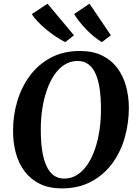

<svg xmlns="http://www.w3.org/2000/svg" viewBox="-20 -1036 761 1066"><path d="M323.5 10Q252.5 10 201.2 -15.2Q150 -40.5 117 -84.2Q84 -128 68.2 -185.5Q52.5 -243 52.5 -307.5Q52 -394 75.8 -473.8Q99.5 -553.5 146.5 -616.5Q193.5 -679.5 263 -716.2Q332.5 -753 424 -753Q495.5 -753 547 -727.8Q598.5 -702.5 631.2 -658.5Q664 -614.5 679.5 -558Q695 -501.5 695.5 -439Q695.5 -351.5 672.2 -270.8Q649 -190 602 -127Q555 -64 485.2 -27Q415.5 10 323.5 10ZM336 -44.5Q376 -44.5 408.2 -65Q440.5 -85.5 465.5 -122.2Q490.5 -159 507.2 -208Q524 -257 532.5 -314.2Q541 -371.5 540.5 -433Q540.5 -495.5 533 -544.8Q525.5 -594 510 -628Q494.5 -662 470 -679.8Q445.5 -697.5 411 -697.5Q371.5 -697.5 339 -677.2Q306.5 -657 281.8 -620.5Q257 -584 240 -535.2Q223 -486.5 214.5 -430Q206 -373.5 206.5 -313Q206.5 -249.5 214.2 -199.5Q222 -149.5 237.8 -115Q253.5 -80.5 278 -62.5Q302.5 -44.5 336 -44.5ZM595.5 -840 545.5 -802Q521.5 -817 499 -835.5Q476.5 -854 456.8 -874.8Q437 -895.5 420.5 -916.5Q404 -937.5 391.5 -958L477 -1015.5ZM390.5 -840 342.5 -802Q317 -814.5 289.8 -832.8Q262.5 -851 236.8 -872.2Q211 -893.5 190 -915.5Q169 -937.5 156.5 -957.5L244 -1015.5Z"/></svg>

Font: Merriweather 28pt
Style: Bold Italic
Weight: 700
Italic angle: -7.8°
Version: Version 2.101